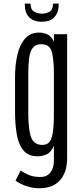

<svg xmlns="http://www.w3.org/2000/svg" viewBox="-20 -920 459 1054"><path d="M206.5 113.3Q166.5 115.2 127.9 102.5Q89.4 89.8 65.4 71.8L93.3 15.6Q110.8 28.8 138.9 40.8Q167 52.7 208.5 51.3Q239.3 49.8 257.6 26.1Q275.9 2.4 275.9 -39.1V-119.6Q260.3 -84 236.8 -73Q213.4 -62 186 -62Q135.3 -62 108.4 -94.5Q81.5 -127 72 -182.9Q62.5 -238.8 62.5 -308.6V-494.6Q62.5 -564.5 75.7 -620.6Q88.9 -676.8 118.9 -709.5Q148.9 -742.2 198.2 -741.2Q222.7 -740.7 243.9 -729.2Q265.1 -717.8 275.9 -689.5V-732.4H348.6V-47.4Q348.6 -27.8 343.5 -1.2Q338.4 25.4 323.5 50.5Q308.6 75.7 280.5 93.3Q252.4 110.8 206.5 113.3ZM212.9 -124.5Q234.9 -124.5 248.8 -137.9Q262.7 -151.4 269.3 -189Q275.9 -226.6 275.9 -299.8V-512.7Q275.9 -597.2 263.9 -637.2Q252 -677.2 207 -677.2Q174.8 -677.2 159.4 -656.5Q144 -635.7 139.6 -599.1Q135.3 -562.5 135.3 -513.7V-298.3Q135.3 -208 150.9 -166.3Q166.5 -124.5 212.9 -124.5ZM209 -800.8Q163.6 -800.8 139.9 -825.7Q116.2 -850.6 116.2 -893.1V-900.4H147.5Q147.5 -867.2 167.5 -856.2Q187.5 -845.2 210 -845.2Q231.4 -845.2 251.2 -855.5Q271 -865.7 271 -900.4H302.2V-894Q302.2 -852.5 279.5 -826.7Q256.8 -800.8 209 -800.8Z"/></svg>

Font: Antonio Thin
Style: Regular
Weight: 250
Designer: Vernon Adams
Foundry: Vernon Adams
Version: Version 1.002